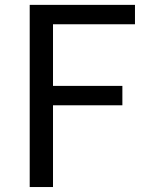

<svg xmlns="http://www.w3.org/2000/svg" viewBox="-20 -753 592 773"><path d="M99.6 0V-733.4H523.4V-655.3H193.4V-407.2H472.7V-329.1H193.4V0Z"/></svg>

Font: Bpmf Zihi Sans Regular
Style: Regular
Weight: 400
Foundry: But Ko
Version: Version 1.320